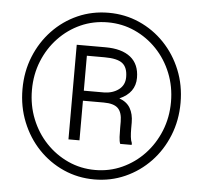

<svg xmlns="http://www.w3.org/2000/svg" viewBox="-52 -775 883 839"><g transform="rotate(5 389.5 -355.5)"><path d="M391.6 10.3Q319.3 10.3 256.3 -17.8Q193.4 -45.9 146 -95.7Q98.6 -145.5 71.8 -212.2Q44.9 -278.8 44.9 -356Q44.9 -433.1 71.8 -499.3Q98.6 -565.4 146 -615.2Q193.4 -665 256.3 -692.9Q319.3 -720.7 391.6 -720.7Q463.4 -720.7 526.4 -692.9Q589.4 -665 637 -615.2Q684.6 -565.4 711.4 -499.3Q738.3 -433.1 738.3 -356Q738.3 -278.8 711.4 -212.2Q684.6 -145.5 637 -95.7Q589.4 -45.9 526.4 -17.8Q463.4 10.3 391.6 10.3ZM391.6 -31.2Q454.6 -31.2 509.8 -56.4Q564.9 -81.5 606.7 -125.7Q648.4 -169.9 672.4 -229Q696.3 -288.1 696.3 -356Q696.3 -423.3 672.6 -482.2Q648.9 -541 606.9 -585Q564.9 -628.9 509.8 -653.8Q454.6 -678.7 391.6 -678.7Q328.1 -678.7 272.9 -654.1Q217.8 -629.4 175.8 -585.2Q133.8 -541 110.1 -482.4Q86.4 -423.8 86.4 -356Q86.4 -288.1 110.1 -229Q133.8 -169.9 175.8 -125.7Q217.8 -81.5 272.9 -56.4Q328.1 -31.2 391.6 -31.2ZM264.2 -154.3V-569.3H390.1Q461.9 -569.3 500.5 -538.6Q539.1 -507.8 539.1 -448.2Q539.1 -382.3 470.2 -352.1Q503.4 -340.3 518.3 -314.5Q533.2 -288.6 533.2 -251.5V-224.1Q533.2 -205.1 534.9 -189Q536.6 -172.9 541.5 -162.1V-154.3H491.2Q486.8 -164.6 485.8 -184.3Q484.9 -204.1 484.9 -224.6V-251Q484.9 -292 466.3 -310.1Q447.8 -328.1 403.8 -328.1H312.5V-154.3ZM312.5 -372.1H400.4Q439 -372.6 465.3 -392.3Q491.7 -412.1 491.7 -447.3Q491.7 -489.3 469 -507.3Q446.3 -525.4 390.1 -525.4H312.5Z"/></g></svg>

Font: Roboto Slab Light
Style: Regular
Weight: 300
Designer: Google
Version: Version 2.000; ttfautohint (v1.8.1.43-b0c9)